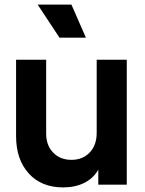

<svg xmlns="http://www.w3.org/2000/svg" viewBox="-20 -804 633 836"><path d="M50 -211V-544H181V-222Q181 -171 211.5 -139.5Q242 -108 291 -108Q340 -108 370.5 -140Q401 -172 401 -225V-544H532V0H408V-65Q386 -27 346.5 -7.5Q307 12 255 12Q160 12 105 -49Q50 -110 50 -211ZM144 -784H291L354 -640H239Z"/></svg>

Font: Eudoxus Sans
Style: Bold
Weight: 700
Designer: Stijn de Vries
Foundry: tokotype
Version: Version 2.005